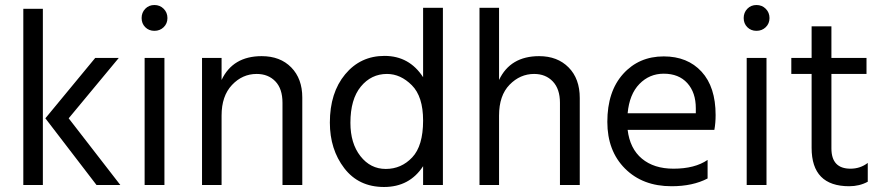

<svg xmlns="http://www.w3.org/2000/svg" viewBox="-20 -738 3524 766"><path d="M151 0H73V-703H151ZM254 -266 460 0H365L161 -266L360 -507H454Z M636 0H557V-507H636ZM633 -703Q648 -688 648 -666Q648 -644 633 -629.5Q618 -615 596 -615Q574 -615 559.5 -629.5Q545 -644 545 -666Q545 -688 559.5 -703Q574 -718 596 -718Q618 -718 633 -703Z M1186 0H1107V-328Q1107 -384 1078.5 -413.5Q1050 -443 1004 -443Q947 -443 905.5 -399Q864 -355 864 -277V0H786V-507H864V-419Q909 -514 1024 -514Q1098 -514 1142 -469Q1186 -424 1186 -349Z M1378 -248Q1378 -166 1418 -115Q1458 -64 1519 -64Q1581 -64 1624.5 -110Q1668 -156 1668 -257Q1668 -353 1623 -398Q1578 -443 1524 -443Q1461 -443 1419.5 -392.5Q1378 -342 1378 -248ZM1747 0H1668V-75Q1614 8 1512 8Q1411 8 1353.5 -67Q1296 -142 1296 -249Q1296 -368 1357 -441.5Q1418 -515 1514 -515Q1613 -515 1668 -430V-707H1747Z M2293 0H2214V-328Q2214 -383 2185.5 -413Q2157 -443 2111 -443Q2055 -443 2013 -400Q1971 -357 1971 -277V0H1893V-707H1971V-419Q2016 -514 2131 -514Q2204 -514 2248.5 -469Q2293 -424 2293 -347Z M2803 -26Q2744 5 2659 5Q2544 5 2473.5 -65.5Q2403 -136 2403 -252Q2403 -373 2466 -443Q2529 -513 2628 -513Q2723 -513 2779 -452Q2835 -391 2835 -279Q2835 -247 2830 -220H2484Q2493 -145 2541 -105Q2589 -65 2667 -65Q2752 -65 2803 -100ZM2628 -444Q2571 -444 2531 -403Q2491 -362 2484 -286H2756V-306Q2756 -369 2722 -406.5Q2688 -444 2628 -444Z M3038 0H2959V-507H3038ZM3035 -703Q3050 -688 3050 -666Q3050 -644 3035 -629.5Q3020 -615 2998 -615Q2976 -615 2961.5 -629.5Q2947 -644 2947 -666Q2947 -688 2961.5 -703Q2976 -718 2998 -718Q3020 -718 3035 -703Z M3442 -13Q3409 5 3368 5Q3218 5 3218 -148V-443H3137V-507H3218V-633H3297V-507H3437V-443H3297V-146Q3297 -65 3373 -65Q3412 -65 3442 -88Z"/></svg>

Font: Hind Guntur
Style: Regular
Weight: 400
Version: Version 1.000;PS 1.0;hotconv 1.0.86;makeotf.lib2.5.63406; tt